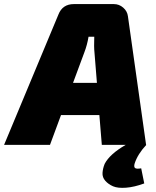

<svg xmlns="http://www.w3.org/2000/svg" viewBox="-69 -710 767 941"><path d="M647 0H648Q606 45 591 91Q586 108 593 113.5Q600 119 623 115L638 189Q589 207 548.5 210Q508 213 485 203Q462 193 447 176Q432 159 433.5 137Q435 115 444 93Q469 45 547 0H430L418 -146H230L176 0H-49L217 -638Q237 -690 293 -690H489Q515 -690 535 -672.5Q555 -655 558 -630ZM406 -304 394 -453Q391 -479 393 -530H365Q358 -489 345 -455L289 -304Z"/></svg>

Font: Exo 2.0 Black
Style: Italic
Weight: 900
Italic angle: -8°
Designer: Natanael Gama
Version: Version 1.001;PS 001.001;hotconv 1.0.70;makeotf.lib2.5.58329